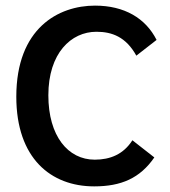

<svg xmlns="http://www.w3.org/2000/svg" viewBox="-20 -652 603 683"><path d="M315 11C411 11 478 -18 529 -92L451 -153C419 -103 372 -84 317 -84C222 -84 152 -168 152 -313C152 -463 233 -539 323 -539C378 -539 428 -521 465 -454L537 -510C498 -587 423 -632 318 -632C188 -632 38 -552 38 -308C38 -89 161 11 315 11Z"/></svg>

Font: Inconsolata SemiExpanded
Style: Bold
Weight: 700
Width: 6
Monospace: yes
Designer: Raph Levien, Cyreal, Brenton Simpson
Foundry: Raph Levien, Cyreal, Google
Version: Version 3.100